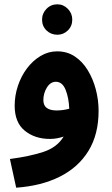

<svg xmlns="http://www.w3.org/2000/svg" viewBox="-20 -640 520 890"><path d="M55 230 26 97Q118 85 181.5 64Q245 43 275 -7Q261 -2 245 1Q229 4 211 4Q142 4 95 -34Q48 -72 48 -150Q48 -197 63 -242Q78 -287 105 -323Q132 -359 168 -380.5Q204 -402 245 -402Q291 -402 326.5 -378.5Q362 -355 386.5 -315Q411 -275 424 -226Q437 -177 437 -126Q437 -17 390 59.5Q343 136 257 179Q171 222 55 230ZM181 -176Q181 -151 197 -139.5Q213 -128 242 -128Q272 -128 301 -136Q299 -187 284 -224Q269 -261 239 -261Q214 -261 197.5 -234.5Q181 -208 181 -176ZM246 -479Q216 -479 195.5 -499Q175 -519 175 -549Q175 -578 195.5 -599Q216 -620 246 -620Q274 -620 294.5 -599Q315 -578 315 -549Q315 -519 294.5 -499Q274 -479 246 -479Z"/></svg>

Font: Noto Sans Arabic SemCond
Style: Bold
Weight: 700
Width: 4
Designer: Monotype Design Team, Nadine Chahine, Nizar Qandah and Khaled Hosny
Foundry: Monotype Imaging Inc.
Version: Version 2.012; ttfautohint (v1.8.4.7-5d5b)